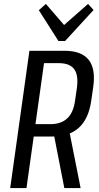

<svg xmlns="http://www.w3.org/2000/svg" viewBox="-20 -959 505 979"><path d="M130 -700H310Q396 -700 432.5 -653.5Q469 -607 455 -513L445 -444Q432 -354 383 -308.5Q334 -263 248 -263H148L157 -326H237Q292 -326 323.5 -356Q355 -386 363 -448L372 -510Q381 -575 358.5 -606Q336 -637 280 -637H186L208 -662L115 0H32ZM253 -282H335L391 0H308ZM457 -908 312 -750H278L178 -907L214 -939L321 -815H288L429 -939Z"/></svg>

Font: Pathway Extreme Condensed
Style: Italic
Weight: 400
Width: 3
Italic angle: -8°
Version: Version 1.001;gftools[0.9.26]